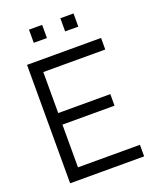

<svg xmlns="http://www.w3.org/2000/svg" viewBox="-163 -1001 896 1097"><g transform="rotate(-20 285.0 -452.5)"><path d="M340 -825.3V-905.3H420V-825.3ZM149.3 -825.3V-905.3H229.3V-825.3ZM70 0V-720H520V-649.7H143.3V-400.3H460V-330H143.3V-70.3H520V0Z"/></g></svg>

Font: Manrope ExtraLight
Style: Regular
Weight: 200
Designer: Mikhail Sharanda
Foundry: Mikhail Sharanda
Version: Version 4.505